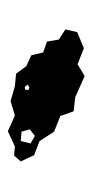

<svg xmlns="http://www.w3.org/2000/svg" viewBox="107 -925 236 490"><g transform="rotate(-90 225.0 -680.0)"><path d="M222 -606 186 -610 174 -644 134 -660 110 -697 74 -711 58 -745 73 -762 96 -760 135 -778 175 -760 212 -771 250 -760 282 -757 301 -731 329 -718 336 -688 364 -678 369 -648 395 -631 388 -601 347 -584 306 -600 276 -582ZM134 -743 110 -745 104 -720 123 -709 140 -722ZM248 -735 241 -733 240 -726 246 -723 254 -727Z"/></g></svg>

Font: Rubik Gemstones
Style: Regular
Weight: 400
Designer: Hubert and Fischer, NaN
Foundry: Hubert and Fischer, NaN
Version: Version 2.200